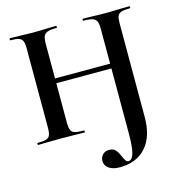

<svg xmlns="http://www.w3.org/2000/svg" viewBox="-124 -735 1020 1087"><g transform="rotate(-15 386.5 -191.5)"><path d="M358 182Q358 162 371.5 146.5Q385 131 411 131Q436 131 448.5 145.5Q461 160 472 187Q480 205 486 213Q492 221 501 221Q522 221 532.5 186Q543 151 543 71V-542Q543 -572 537 -586.5Q531 -601 514 -607Q497 -613 460 -613Q457 -613 457 -619Q457 -625 460 -625L509 -624Q559 -622 599 -622Q626 -622 676 -624L732 -625Q735 -625 735 -619Q735 -613 732 -613Q698 -613 681.5 -607.5Q665 -602 659.5 -588Q654 -574 654 -544V4Q654 117 599 179.5Q544 242 444 242Q406 242 382 226Q358 210 358 182ZM30 -12Q65 -12 81 -17Q97 -22 103 -36.5Q109 -51 109 -81V-544Q109 -574 103 -588Q97 -602 81.5 -607.5Q66 -613 32 -613Q29 -613 29 -619Q29 -625 32 -625L86 -624Q132 -622 160 -622Q198 -622 248 -624L303 -625Q305 -625 305 -619Q305 -613 303 -613Q267 -613 250 -607Q233 -601 226.5 -586.5Q220 -572 220 -542V-81Q220 -51 226 -36.5Q232 -22 249 -17Q266 -12 303 -12Q305 -12 305 -6Q305 0 303 0Q268 0 247 -1L160 -2L85 -1Q65 0 30 0Q28 0 28 -6Q28 -12 30 -12ZM161 -339H594V-311H161Z"/></g></svg>

Font: Cormorant Infant
Style: Bold
Weight: 700
Designer: Christian Thalmann (Catharsis Fonts)
Foundry: Catharsis Fonts
Version: Version 4.000